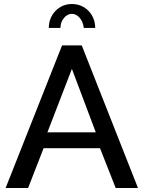

<svg xmlns="http://www.w3.org/2000/svg" viewBox="-20 -936 716 956"><path d="M289 -710H387L667 0H556L478 -198H197L120 0H8ZM457 -277 338 -593 216 -277ZM338 -867Q315 -867 298 -846Q281 -825 281 -797H223Q223 -823 232 -844.5Q241 -866 256.5 -882Q272 -898 292.5 -907Q313 -916 338 -916Q363 -916 384 -907Q405 -898 420.5 -882Q436 -866 445 -844.5Q454 -823 454 -797H397Q394 -827 377 -847Q360 -867 338 -867Z"/></svg>

Font: Rising Sun Medium
Style: Regular
Weight: 500
Designer: Matt McInerney, Pablo Impallari, Rodrigo Fuenzalida (Raleway font), Stephen Hutchings (Greek), Cristiano Sobral (main ch
Foundry: The Rising Sun Project Authors
Version: Version 4.327; ttfautohint (v1.8.4.7-5d5b-dirty)